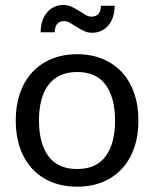

<svg xmlns="http://www.w3.org/2000/svg" viewBox="-20 -728 607 756"><path d="M284 -62.5Q359 -62.5 396 -112.8Q433 -163 433 -253Q433 -343.5 396 -394Q359 -444.5 284 -444.5Q246 -444.5 217.8 -431.5Q189.5 -418.5 170.8 -394Q152 -369.5 142.8 -333.8Q133.5 -298 133.5 -253Q133.5 -163 170.8 -112.8Q208 -62.5 284 -62.5ZM284 -514.5Q339.5 -514.5 384 -496Q428.5 -477.5 460 -443.5Q491.5 -409.5 508.2 -361.2Q525 -313 525 -253.5Q525 -193.5 508.2 -145.5Q491.5 -97.5 460 -63.5Q428.5 -29.5 384 -11.2Q339.5 7 284 7Q228 7 183.2 -11.2Q138.5 -29.5 107 -63.5Q75.5 -97.5 58.8 -145.5Q42 -193.5 42 -253.5Q42 -313 58.8 -361.2Q75.5 -409.5 107 -443.5Q138.5 -477.5 183.2 -496Q228 -514.5 284 -514.5ZM339.5 -662.5Q357.5 -662.5 367.2 -673Q377 -683.5 377.5 -705.5H431.5Q431.5 -682 425.2 -662.2Q419 -642.5 407.2 -628.5Q395.5 -614.5 379.2 -606.8Q363 -599 343 -599Q325.5 -599 310.2 -606.2Q295 -613.5 281.5 -622Q268 -630.5 256 -637.8Q244 -645 232.5 -645Q196.5 -645 195.5 -601H140Q140 -625 146.5 -644.8Q153 -664.5 165 -678.8Q177 -693 193.5 -700.8Q210 -708.5 229.5 -708.5Q247 -708.5 262.2 -701.2Q277.5 -694 291 -685.5Q304.5 -677 316.2 -669.8Q328 -662.5 339.5 -662.5Z"/></svg>

Font: Lato
Style: Regular
Weight: 400
Designer: Lukasz Dziedzic with Adam Twardoch and Botio Nikoltchev
Foundry: tyPoland Lukasz Dziedzic
Version: Version 2.010; 2014-09-01; http://www.latofonts.com/; ttfaut